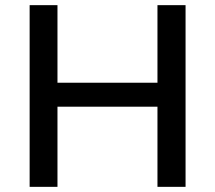

<svg xmlns="http://www.w3.org/2000/svg" viewBox="-20 -725 835 745"><path d="M95 0V-705H203V-404H591V-705H700V0H591V-311H203V0Z"/></svg>

Font: Nunito Sans 9pt SemiBold
Style: Regular
Weight: 600
Version: Version 3.101;gftools[0.9.27]